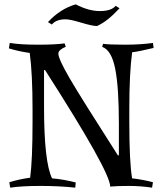

<svg xmlns="http://www.w3.org/2000/svg" viewBox="-20 -857 746 885"><path d="M25 -659Q75 -651 154.5 -651Q234 -651 278 -657L283 -641Q271 -637 260 -628.5Q249 -620 249 -610Q249 -586 300 -498Q351 -410 524 -140L528 -142V-286Q528 -454 511 -540Q494 -626 451 -641L455 -655Q486 -651 556 -651Q626 -651 685 -659L688 -636Q617 -619 589 -616Q576 -518 576 -355V-296Q576 -109 589 -35Q640 -29 685 -17L681 8Q628 0 574.5 0Q521 0 488 3Q488 -66 187 -535L183 -533V-365Q183 -110 220 -35Q275 -30 329 -16L327 8Q253 0 166.5 0Q80 0 27 8L23 -17Q68 -31 119 -38Q130 -120 130 -296V-355Q130 -517 117 -613Q66 -620 21 -634ZM329 -837Q388 -806 440.5 -806Q493 -806 513 -830L531 -819Q475 -758 427 -737Q406 -737 354.5 -752.5Q303 -768 282 -768Q239 -768 219 -744L201 -755Q257 -816 329 -837Z"/></svg>

Font: Almendra
Style: Regular
Weight: 400
Designer: Ana Sanfelippo
Foundry: Ana Sanfelippo
Version: Version 1.004